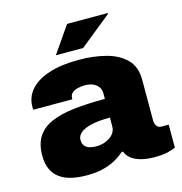

<svg xmlns="http://www.w3.org/2000/svg" viewBox="-108 -821 883 932"><g transform="rotate(-15 333.5 -355.5)"><path d="M216 12Q175 12 141 4.5Q107 -3 82 -20.5Q57 -38 43.5 -66.5Q30 -95 30 -136Q30 -195 54.5 -232Q79 -269 126 -289Q173 -309 240.5 -316.5Q308 -324 395 -324V-350Q395 -372 384.5 -385.5Q374 -399 357 -406Q340 -413 318 -413Q301 -413 283 -409Q265 -405 253.5 -395Q242 -385 242 -367V-363H46Q45 -367 45 -370Q45 -373 45 -377Q45 -426 76.5 -462.5Q108 -499 169.5 -519.5Q231 -540 321 -540Q394 -540 456 -524Q518 -508 556 -470.5Q594 -433 594 -368V-162Q594 -146 602 -134.5Q610 -123 626 -123H662V-8Q650 -1 622.5 5.5Q595 12 558 12Q518 12 488 4Q458 -4 439.5 -19Q421 -34 414 -54H407Q386 -35 358.5 -20Q331 -5 296 3.5Q261 12 216 12ZM297 -112Q316 -112 333.5 -117.5Q351 -123 365 -132.5Q379 -142 387 -155.5Q395 -169 395 -185V-230Q336 -230 299.5 -221Q263 -212 246 -197Q229 -182 229 -162Q229 -142 239 -131Q249 -120 264.5 -116Q280 -112 297 -112ZM220 -590 312 -723H515L517 -719L357 -590Z"/></g></svg>

Font: Archivo SemiBold Black
Style: Regular
Weight: 900
Version: Version 2.001